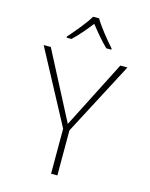

<svg xmlns="http://www.w3.org/2000/svg" viewBox="-137 -1034 874 1120"><g transform="rotate(15 300.0 -474.0)"><path d="M165 -797V-790H194C231 -824 271 -872 300 -910C330 -872 369 -824 405 -790H435V-797C398 -838 343 -906 319 -948H283C258 -906 202 -838 165 -797ZM283 0H321V-272L553 -714H510L302 -306L90 -714H47L283 -272Z"/></g></svg>

Font: Noto Sans Mono ExtraLight
Style: Regular
Weight: 200
Designer: Monotype Design Team
Foundry: Monotype Imaging Inc.
Version: Version 2.014